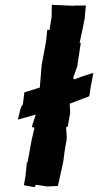

<svg xmlns="http://www.w3.org/2000/svg" viewBox="-20 -773 407 796"><path d="M289 -444 283 -449 300 -497 315 -595H310L322 -651L331 -696L336 -750H288L287 -749L195 -753L194 -702L185 -648L176 -650L171 -601L153 -505L145 -410L81 -390L75 -341L68 -330L65 -322L54 -277L128 -298L112 -247L123 -243L111 -192L94 -98L92 -104L86 -45L79 -5L123 3L129 -7L176 0L220 -2L242 -101L249 -153L257 -199L254 -245L261 -248L271 -305L269 -343L350 -374L357 -417L367 -471L320 -456Z"/></svg>

Font: Asimov Print
Style: DIt
Weight: 250
Width: 0
Designer: Google
Version: Version 2.000980: 2014